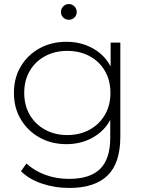

<svg xmlns="http://www.w3.org/2000/svg" viewBox="-20 -733 722 951"><path d="M323 198Q252 198 188 176.5Q124 155 84 115L111 77Q150 113 204.5 133Q259 153 322 153Q426 153 476 103.5Q526 54 526 -50V-139Q495 -82 437.5 -50.5Q380 -19 309 -19Q235 -19 176.5 -51.5Q118 -84 83.5 -141Q49 -198 49 -273Q49 -348 83.5 -405Q118 -462 176.5 -494Q235 -526 309 -526Q381 -526 439 -494Q497 -462 528 -404V-522H576V-56Q576 75 512.5 136.5Q449 198 323 198ZM313 -64Q375 -64 423.5 -90.5Q472 -117 499.5 -164Q527 -211 527 -273Q527 -335 499.5 -382Q472 -429 423.5 -455Q375 -481 313 -481Q252 -481 203.5 -455Q155 -429 127.5 -382Q100 -335 100 -273Q100 -211 127.5 -164Q155 -117 203.5 -90.5Q252 -64 313 -64ZM321 -635Q305 -635 293.5 -646Q282 -657 282 -674Q282 -690 293.5 -701.5Q305 -713 321 -713Q337 -713 348.5 -701.5Q360 -690 360 -674Q360 -657 348.5 -646Q337 -635 321 -635Z"/></svg>

Font: Montserrat Light
Style: Regular
Weight: 300
Designer: Julieta Ulanovsky
Foundry: Julieta Ulanovsky
Version: Version 9.000; ttfautohint (v1.8.4.7-5d5b)